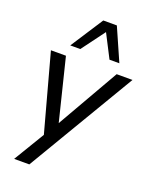

<svg xmlns="http://www.w3.org/2000/svg" viewBox="-169 -846 888 1117"><g transform="rotate(20 275.0 -287.0)"><path d="M60 180 186 -29 180 9 45 -487H138L241 -70H213L452 -487H550L154 180ZM141 -552 272 -754H356L445 -552H384L310 -696L203 -552Z"/></g></svg>

Font: Nunito Sans 12pt Medium
Style: Italic
Weight: 500
Italic angle: -9°
Designer: Vernon Adams
Foundry: Vernon Adams
Version: Version 3.101;gftools[0.9.27]